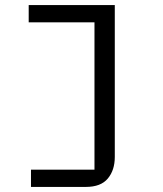

<svg xmlns="http://www.w3.org/2000/svg" viewBox="-20 -536 640 756"><path d="M102 132H352V-448H93V-516H432V82Q432 134 404.5 167Q377 200 318 200H102Z"/></svg>

Font: IBM Plaex Mono
Style: Regular
Weight: 400
Designer: Mike Abbink, Paul van der Laan, Pieter van Rosmalen
Foundry: Bold Monday
Version: Version 2.003